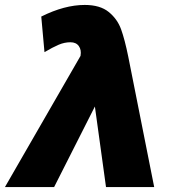

<svg xmlns="http://www.w3.org/2000/svg" viewBox="-71 -757 687 777"><path d="M-51 0H148L313 -326L358 0H553L448 -528Q434 -597 419 -638.5Q404 -680 369 -708.5Q334 -737 272 -737Q190 -737 96 -690L109 -546Q143 -566 166.5 -576Q190 -586 214 -586Q237 -586 248 -570.5Q259 -555 255 -532V-531Z"/></svg>

Font: Geom Black
Style: Bold Italic
Weight: 900
Italic angle: -10°
Version: Version 1.102